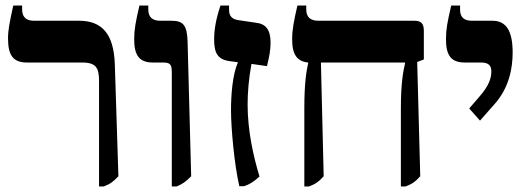

<svg xmlns="http://www.w3.org/2000/svg" viewBox="-20 -667 1906 694"><path d="M338 7H355C379 -2 390 -11 408 -30L395 -436C391 -544 349 -592 266 -592H103C74 -592 60 -606 60 -633V-647H28C15 -588 9 -559 9 -528C9 -465 29 -441 78 -441H277C329 -441 338 -420 338 -373Z M601 7H618C638 -1 652 -10 671 -30L658 -518C656 -575 643 -592 600 -592H559C529 -592 516 -607 516 -633V-647H484C470 -587 465 -560 465 -525C465 -465 485 -441 533 -441H570C598 -441 601 -432 601 -401Z M845 6H862C886 -2 900 -13 918 -29C896 -101 875 -195 875 -289C875 -331 879 -383 889 -436L945 -428C953 -461 958 -485 958 -512C958 -560 941 -581 904 -585L843 -594C819 -597 808 -609 808 -631V-647H777C760 -597 754 -558 754 -524C754 -475 767 -452 810 -446L840 -442C820 -395 815 -323 815 -269C815 -203 827 -72 845 6Z M1080 7H1097C1121 -2 1133 -11 1150 -30L1140 -441H1444V-438C1438 -411 1429 -370 1429 -275V7H1446C1470 -2 1482 -11 1499 -30L1488 -443L1512 -452V-556C1512 -582 1502 -592 1478 -592H1131C1101 -592 1087 -606 1087 -633V-647H1055C1042 -590 1036 -560 1036 -525C1036 -469 1054 -445 1094 -441V-439C1088 -412 1080 -370 1080 -275Z M1715 -231 1767 -290C1821 -350 1833 -422 1833 -477C1833 -555 1810 -592 1760 -592H1686C1657 -592 1643 -605 1643 -632V-647H1611C1597 -587 1592 -561 1592 -525C1592 -465 1612 -441 1660 -441H1719C1746 -441 1756 -430 1756 -409C1756 -384 1747 -357 1714 -319L1676 -275Z"/></svg>

Font: Noto Serif Hebrew SemiCondensed
Style: Bold
Weight: 700
Width: 4
Designer: Monotype Design Team
Foundry: Monotype Imaging Inc.
Version: Version 2.004